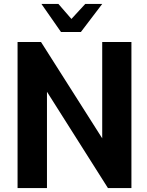

<svg xmlns="http://www.w3.org/2000/svg" viewBox="-20 -953 744 973"><path d="M69 0V-740H188L498 -252V-740H646V0H527L218 -488V0ZM289 -791 190 -933H276L342 -857L412 -933H498L390 -791Z"/></svg>

Font: Exo Thin
Style: Bold
Weight: 700
Version: Version 2.000